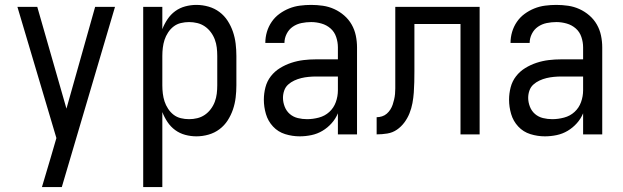

<svg xmlns="http://www.w3.org/2000/svg" viewBox="-20 -548 2540 783"><path d="M151 215Q160 185 169 154.5Q178 124 187 94L210 15L51 -520H132L251 -105L368 -520H449L232 215Z M564 215V-520H642V-429Q650 -450 663 -469.5Q676 -489 694.5 -502.5Q713 -516 735.5 -522Q758 -528 781 -528Q806 -528 830.5 -521Q855 -514 875 -499Q895 -484 908.5 -463Q922 -442 930 -418.5Q938 -395 941 -370Q944 -345 944 -320V-200Q944 -175 941 -150Q938 -125 930 -101.5Q922 -78 908.5 -57Q895 -36 875 -21Q855 -6 830.5 1Q806 8 781 8Q758 8 735.5 2Q713 -4 694.5 -17.5Q676 -31 663 -50.5Q650 -70 642 -91V215ZM751 -62Q768 -62 784.5 -66Q801 -70 815 -79.5Q829 -89 839.5 -103Q850 -117 856 -133Q862 -149 864 -166Q866 -183 866 -200V-320Q866 -337 864 -354Q862 -371 856 -387Q850 -403 839.5 -417Q829 -431 815 -440.5Q801 -450 784.5 -454Q768 -458 751 -458Q734 -458 717.5 -454Q701 -450 688 -440Q675 -430 665.5 -415.5Q656 -401 651 -385.5Q646 -370 644 -353.5Q642 -337 642 -320V-200Q642 -183 644 -166.5Q646 -150 651 -134.5Q656 -119 665.5 -104.5Q675 -90 688 -80Q701 -70 717.5 -66Q734 -62 751 -62Z M1202 8Q1172 8 1143 -1Q1114 -10 1093.5 -32Q1073 -54 1064.5 -83Q1056 -112 1056 -141Q1056 -167 1062.5 -192Q1069 -217 1084.5 -237Q1100 -257 1122 -270.5Q1144 -284 1168.5 -292Q1193 -300 1218 -303Q1243 -306 1269 -306H1358V-355Q1358 -376 1351 -397Q1344 -418 1328 -432Q1312 -446 1291 -452Q1270 -458 1249 -458Q1229 -458 1209.5 -454Q1190 -450 1174 -439Q1158 -428 1149 -410Q1140 -392 1140 -373H1062Q1062 -396 1068.5 -418Q1075 -440 1088 -459Q1101 -478 1119.5 -491.5Q1138 -505 1159 -513.5Q1180 -522 1203 -525Q1226 -528 1249 -528Q1273 -528 1297 -524.5Q1321 -521 1343 -511Q1365 -501 1383.5 -485Q1402 -469 1414 -448Q1426 -427 1431 -403Q1436 -379 1436 -355V0H1358V-86Q1349 -64 1332.5 -45.5Q1316 -27 1295 -14.5Q1274 -2 1250 3Q1226 8 1202 8ZM1232 -62Q1256 -62 1280.5 -68.5Q1305 -75 1323 -91.5Q1341 -108 1349.5 -131.5Q1358 -155 1358 -180V-236H1269Q1254 -236 1238.5 -234.5Q1223 -233 1208.5 -229.5Q1194 -226 1180 -219.5Q1166 -213 1155 -203Q1144 -193 1139 -178.5Q1134 -164 1134 -149Q1134 -131 1141 -113Q1148 -95 1162 -83Q1176 -71 1194.5 -66.5Q1213 -62 1232 -62Z M1516 0V-70Q1527 -70 1538 -73.5Q1549 -77 1557.5 -84.5Q1566 -92 1572 -101.5Q1578 -111 1581.5 -121.5Q1585 -132 1587.5 -143Q1590 -154 1591 -165Q1592 -176 1592 -187Q1592 -198 1592 -209V-520H1936V0H1858V-450H1670V-256Q1670 -235 1669.5 -213.5Q1669 -192 1667.5 -170.5Q1666 -149 1662 -127.5Q1658 -106 1650 -86Q1642 -66 1629 -48.5Q1616 -31 1598.5 -19Q1581 -7 1559.5 -3.5Q1538 0 1516 0Z M2202 8Q2172 8 2143 -1Q2114 -10 2093.5 -32Q2073 -54 2064.5 -83Q2056 -112 2056 -141Q2056 -167 2062.5 -192Q2069 -217 2084.5 -237Q2100 -257 2122 -270.5Q2144 -284 2168.5 -292Q2193 -300 2218 -303Q2243 -306 2269 -306H2358V-355Q2358 -376 2351 -397Q2344 -418 2328 -432Q2312 -446 2291 -452Q2270 -458 2249 -458Q2229 -458 2209.5 -454Q2190 -450 2174 -439Q2158 -428 2149 -410Q2140 -392 2140 -373H2062Q2062 -396 2068.5 -418Q2075 -440 2088 -459Q2101 -478 2119.5 -491.5Q2138 -505 2159 -513.5Q2180 -522 2203 -525Q2226 -528 2249 -528Q2273 -528 2297 -524.5Q2321 -521 2343 -511Q2365 -501 2383.5 -485Q2402 -469 2414 -448Q2426 -427 2431 -403Q2436 -379 2436 -355V0H2358V-86Q2349 -64 2332.5 -45.5Q2316 -27 2295 -14.5Q2274 -2 2250 3Q2226 8 2202 8ZM2232 -62Q2256 -62 2280.5 -68.5Q2305 -75 2323 -91.5Q2341 -108 2349.5 -131.5Q2358 -155 2358 -180V-236H2269Q2254 -236 2238.5 -234.5Q2223 -233 2208.5 -229.5Q2194 -226 2180 -219.5Q2166 -213 2155 -203Q2144 -193 2139 -178.5Q2134 -164 2134 -149Q2134 -131 2141 -113Q2148 -95 2162 -83Q2176 -71 2194.5 -66.5Q2213 -62 2232 -62Z"/></svg>

Font: Iosevka www.saffi
Style: Regular
Weight: 400
Monospace: yes
Designer: Belleve Invis
Foundry: Belleve Invis
Version: Version 22.0.2; ttfautohint (v1.8.3)